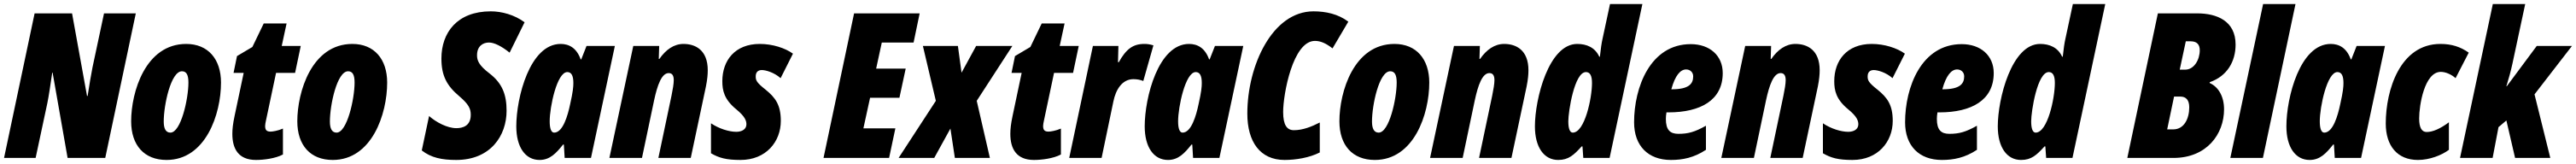

<svg xmlns="http://www.w3.org/2000/svg" viewBox="-25 -780 12728 810"><path d="M-5 0H151L209 -271C216 -305 224 -359 233 -421H235L309 0H495L646 -714H489L432 -447C425 -412 416 -359 408 -306H405L331 -714H146Z M798 10C991 10 1067 -216 1067 -372C1067 -488 1003 -563 895 -563C694 -563 623 -326 623 -181C623 -62 688 10 798 10ZM817 -125C794 -125 784 -145 784 -180C784 -261 819 -428 874 -428C897 -428 906 -409 906 -372C906 -292 869 -125 817 -125Z M1240 10C1277 10 1336 3 1373 -17V-145C1348 -134 1322 -130 1312 -130C1292 -130 1285 -138 1285 -158C1285 -165 1287 -175 1289 -184L1339 -420H1433L1461 -553H1367L1391 -664H1278L1222 -548L1146 -503L1129 -420H1179L1134 -207C1126 -169 1123 -143 1123 -119C1123 -45 1153 10 1240 10Z M1619 10C1812 10 1888 -216 1888 -372C1888 -488 1824 -563 1716 -563C1515 -563 1444 -326 1444 -181C1444 -62 1509 10 1619 10ZM1638 -125C1615 -125 1605 -145 1605 -180C1605 -261 1640 -428 1695 -428C1718 -428 1727 -409 1727 -372C1727 -292 1690 -125 1638 -125Z M2229 10C2399 10 2478 -110 2478 -233C2478 -314 2456 -369 2394 -417C2340 -458 2332 -482 2332 -507C2332 -552 2361 -570 2391 -570C2417 -570 2453 -552 2493 -520L2567 -670C2517 -707 2454 -724 2400 -724C2234 -724 2156 -619 2156 -491C2156 -407 2182 -357 2244 -305C2291 -265 2301 -243 2301 -213C2301 -157 2260 -147 2230 -147C2184 -147 2129 -177 2095 -207L2059 -37C2105 -1 2158 10 2229 10Z M2641 10C2692 10 2723 -23 2757 -66H2761L2765 0H2895L3013 -553H2873L2847 -487H2844C2824 -543 2787 -563 2745 -563C2593 -563 2526 -298 2526 -156C2526 -54 2570 10 2641 10ZM2713 -125C2699 -125 2691 -144 2691 -181C2691 -252 2727 -424 2778 -424C2798 -424 2808 -407 2808 -370C2808 -351 2806 -327 2792 -265C2780 -208 2756 -125 2713 -125Z M2986 0H3147L3207 -285C3223 -359 3244 -419 3279 -419C3297 -419 3304 -406 3304 -384C3304 -366 3299 -337 3293 -308L3228 0H3388L3463 -353C3470 -388 3472 -413 3472 -433C3472 -533 3411 -563 3352 -563C3305 -563 3265 -535 3233 -489H3230L3232 -553H3104Z M3634 10C3760 10 3833 -80 3833 -183C3833 -262 3806 -298 3758 -337C3712 -373 3709 -384 3709 -403C3709 -423 3720 -434 3739 -434C3758 -434 3799 -423 3832 -394L3893 -515C3854 -543 3792 -563 3729 -563C3606 -563 3544 -481 3544 -379C3544 -333 3553 -289 3613 -240C3657 -204 3663 -183 3663 -166C3663 -141 3640 -129 3613 -129C3578 -129 3528 -144 3488 -171V-23C3528 0 3563 10 3634 10Z M4044 0H4368L4399 -146H4241L4274 -297H4419L4450 -441H4304L4332 -570H4489L4519 -714H4195Z M4415 0H4591L4671 -145L4693 0H4866L4801 -282L4977 -553H4798L4726 -421L4708 -553H4535L4599 -282Z M5084 10C5121 10 5180 3 5217 -17V-145C5192 -134 5166 -130 5156 -130C5136 -130 5129 -138 5129 -158C5129 -165 5131 -175 5133 -184L5183 -420H5277L5305 -553H5211L5235 -664H5122L5066 -548L4990 -503L4973 -420H5023L4978 -207C4970 -169 4967 -143 4967 -119C4967 -45 4997 10 5084 10Z M5258 0H5418L5476 -278C5488 -338 5520 -389 5575 -389C5593 -389 5609 -386 5624 -380L5674 -556C5654 -562 5642 -563 5629 -563C5572 -563 5539 -537 5503 -473H5499L5501 -553H5375Z M5746 10C5797 10 5828 -23 5862 -66H5866L5870 0H6000L6118 -553H5978L5952 -487H5949C5929 -543 5892 -563 5850 -563C5698 -563 5631 -298 5631 -156C5631 -54 5675 10 5746 10ZM5818 -125C5804 -125 5796 -144 5796 -181C5796 -252 5832 -424 5883 -424C5903 -424 5913 -407 5913 -370C5913 -351 5911 -327 5897 -265C5885 -208 5861 -125 5818 -125Z M6322 10C6378 10 6445 -1 6496 -27V-175C6455 -154 6412 -137 6368 -137C6334 -137 6315 -162 6315 -227C6315 -315 6363 -578 6472 -578C6500 -578 6527 -566 6559 -541L6637 -673C6587 -711 6525 -724 6465 -724C6261 -724 6138 -455 6138 -219C6138 -80 6201 10 6322 10Z M6768 10C6961 10 7037 -216 7037 -372C7037 -488 6973 -563 6865 -563C6664 -563 6593 -326 6593 -181C6593 -62 6658 10 6768 10ZM6787 -125C6764 -125 6754 -145 6754 -180C6754 -261 6789 -428 6844 -428C6867 -428 6876 -409 6876 -372C6876 -292 6839 -125 6787 -125Z M7041 0H7202L7262 -285C7278 -359 7299 -419 7334 -419C7352 -419 7359 -406 7359 -384C7359 -366 7354 -337 7348 -308L7283 0H7443L7518 -353C7525 -388 7527 -413 7527 -433C7527 -533 7466 -563 7407 -563C7360 -563 7320 -535 7288 -489H7285L7287 -553H7159Z M7674 10C7725 10 7751 -14 7790 -57H7794L7798 0H7928L8090 -760H7930L7893 -588C7889 -571 7884 -538 7880 -500H7877C7856 -546 7814 -563 7768 -563C7627 -563 7559 -291 7559 -156C7559 -54 7603 10 7674 10ZM7746 -125C7732 -125 7724 -144 7724 -181C7724 -229 7754 -424 7811 -424C7831 -424 7841 -407 7841 -370C7841 -295 7805 -125 7746 -125Z M8231 10C8289 10 8345 -1 8404 -40V-159C8349 -128 8316 -119 8268 -119C8227 -119 8206 -138 8206 -193C8206 -202 8207 -214 8209 -225H8219C8377 -225 8487 -285 8487 -419C8487 -506 8422 -562 8329 -562C8129 -562 8049 -349 8049 -176C8049 -60 8118 10 8231 10ZM8235 -339H8233C8252 -408 8278 -437 8306 -437C8326 -437 8341 -423 8341 -403C8341 -366 8320 -339 8235 -339Z M8480 0H8641L8701 -285C8717 -359 8738 -419 8773 -419C8791 -419 8798 -406 8798 -384C8798 -366 8793 -337 8787 -308L8722 0H8882L8957 -353C8964 -388 8966 -413 8966 -433C8966 -533 8905 -563 8846 -563C8799 -563 8759 -535 8727 -489H8724L8726 -553H8598Z M9128 10C9254 10 9327 -80 9327 -183C9327 -262 9300 -298 9252 -337C9206 -373 9203 -384 9203 -403C9203 -423 9214 -434 9233 -434C9252 -434 9293 -423 9326 -394L9387 -515C9348 -543 9286 -563 9223 -563C9100 -563 9038 -481 9038 -379C9038 -333 9047 -289 9107 -240C9151 -204 9157 -183 9157 -166C9157 -141 9134 -129 9107 -129C9072 -129 9022 -144 8982 -171V-23C9022 0 9057 10 9128 10Z M9570 10C9628 10 9684 -1 9743 -40V-159C9688 -128 9655 -119 9607 -119C9566 -119 9545 -138 9545 -193C9545 -202 9546 -214 9548 -225H9558C9716 -225 9826 -285 9826 -419C9826 -506 9761 -562 9668 -562C9468 -562 9388 -349 9388 -176C9388 -60 9457 10 9570 10ZM9574 -339H9572C9591 -408 9617 -437 9645 -437C9665 -437 9680 -423 9680 -403C9680 -366 9659 -339 9574 -339Z M9961 10C10012 10 10038 -14 10077 -57H10081L10085 0H10215L10377 -760H10217L10180 -588C10176 -571 10171 -538 10167 -500H10164C10143 -546 10101 -563 10055 -563C9914 -563 9846 -291 9846 -156C9846 -54 9890 10 9961 10ZM10033 -125C10019 -125 10011 -144 10011 -181C10011 -229 10041 -424 10098 -424C10118 -424 10128 -407 10128 -370C10128 -295 10092 -125 10033 -125Z M10486 0H10714C10879 0 10964 -118 10964 -240C10964 -304 10936 -351 10893 -370V-374C10980 -404 11021 -477 11021 -560C11021 -677 10928 -714 10831 -714H10637ZM10772 -436H10745L10775 -576H10799C10829 -576 10844 -561 10844 -532C10844 -485 10816 -436 10772 -436ZM10713 -141H10683L10717 -303H10748C10777 -303 10792 -285 10792 -250C10792 -193 10766 -141 10713 -141Z M10995 0H11156L11317 -760H11157Z M11387 10C11438 10 11469 -23 11503 -66H11507L11511 0H11641L11759 -553H11619L11593 -487H11590C11570 -543 11533 -563 11491 -563C11339 -563 11272 -298 11272 -156C11272 -54 11316 10 11387 10ZM11459 -125C11445 -125 11437 -144 11437 -181C11437 -252 11473 -424 11524 -424C11544 -424 11554 -407 11554 -370C11554 -351 11552 -327 11538 -265C11526 -208 11502 -125 11459 -125Z M11922 10C11979 10 12039 -13 12075 -40V-176C12032 -144 11995 -128 11965 -128C11940 -128 11928 -151 11928 -195C11928 -259 11954 -425 12035 -425C12059 -425 12088 -412 12108 -394L12173 -520C12132 -549 12088 -563 12033 -563C11834 -563 11763 -336 11763 -170C11763 -60 11820 10 11922 10Z M12130 0H12291L12320 -152L12359 -185L12402 0H12576L12498 -314L12683 -553H12509L12361 -354H12359C12371 -393 12381 -429 12389 -466L12452 -760H12292Z"/></svg>

Font: Noto Sans ExtraCondensed Black
Style: Italic
Weight: 900
Width: 2
Italic angle: -12°
Designer: Monotype Design Team
Foundry: Monotype Imaging Inc.
Version: Version 2.013